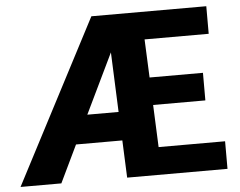

<svg xmlns="http://www.w3.org/2000/svg" viewBox="-51 -772 1041 833"><g transform="rotate(-5 469.5 -355.5)"><path d="M906.7 -120.1V0H469.7L462.9 -162.6H261.2L183.1 0H5.4L376 -710.9H876.5V-590.8H597.2L604.5 -424.3H836.9V-304.2H609.4L617.2 -120.1ZM321.3 -287.1H457.5L446.8 -547.4Z"/></g></svg>

Font: Vazirmatn UI ExtraBold
Style: Regular
Weight: 800
Designer: Saber Rastikerdar
Foundry: Saber Rastikerdar
Version: Version 33.003